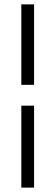

<svg xmlns="http://www.w3.org/2000/svg" viewBox="-20 -731 257 883"><path d="M78.1 -710.9V-340.8H136.7V-710.9ZM136.7 -245.1H78.1V131.8H136.7Z"/></svg>

Font: Vazirmatn ExtraLight
Style: Regular
Weight: 200
Designer: Saber Rastikerdar
Foundry: Saber Rastikerdar
Version: Version 33.003